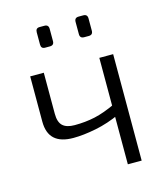

<svg xmlns="http://www.w3.org/2000/svg" viewBox="-104 -764 730 845"><g transform="rotate(-15 261.0 -342.0)"><path d="M121 -485V-298Q121 -260 138.5 -243.5Q156 -227 193 -227Q242 -227 285.5 -236.5Q329 -246 384 -272L390 -223Q334 -197 276.5 -185.5Q219 -174 173 -174Q116 -174 87.5 -200Q59 -226 59 -279V-485ZM437 -485V0H374V-485ZM354 -684Q373 -684 373 -665V-609Q373 -590 354 -590H333Q314 -590 314 -609V-665Q314 -684 333 -684ZM177 -684Q196 -684 196 -665V-609Q196 -590 177 -590H155Q137 -590 137 -609V-665Q137 -684 155 -684Z"/></g></svg>

Font: Exo 2 Light
Style: Regular
Weight: 300
Designer: Natanael Gama
Foundry: Natanael Gama
Version: Version 2.010